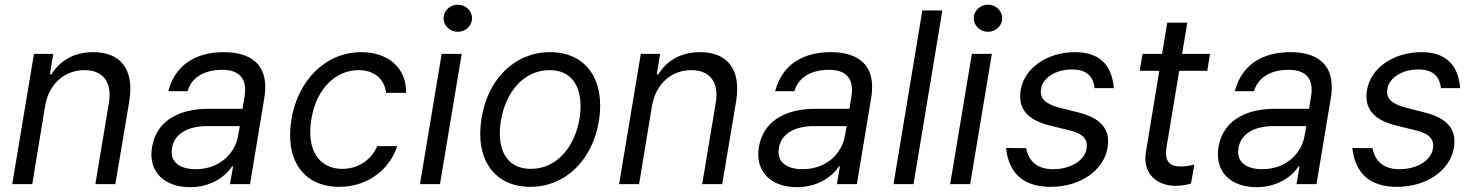

<svg xmlns="http://www.w3.org/2000/svg" viewBox="-20 -771 6178 804"><path d="M169 -328.1C186.1 -423.3 252.8 -477.3 333.8 -477.3C411.9 -477.3 450.3 -426.1 436.1 -340.9L379.3 0H463.1L521.3 -346.6C544 -485.8 480.1 -552.6 370.7 -552.6C288.4 -552.6 230.1 -515.6 196 -460.2H188.9L203.1 -545.5H122.2L31.2 0H115.1Z M775.6 12.8C870.7 12.8 929 -38.4 951.7 -73.9H956L943.2 0H1027L1086.6 -359.4C1115.4 -532.7 987.2 -552.6 917.6 -552.6C835.2 -552.6 720.9 -525.6 684.7 -389.2H765.6C780.5 -443.2 831 -478.7 910.5 -478.7C987.2 -478.7 1015.3 -436.4 1004.3 -367.9L995.7 -315.3H851.6C750.7 -315.3 637.8 -279.8 616.5 -154.8C599.4 -48.3 671.9 12.8 775.6 12.8ZM700.3 -150.6C710.2 -214.5 772 -242.9 846.6 -242.9H984.4L975.9 -197.4C962.7 -128.2 899.1 -62.5 799.7 -62.5C733 -62.5 690.3 -92.3 700.3 -150.6Z M1400.6 11.4C1521 11.4 1611.9 -62.5 1643.5 -159.1H1559.7C1533.7 -99.4 1478.3 -63.9 1413.4 -63.9C1313.6 -63.9 1262.4 -146.3 1284.1 -272.7C1303.6 -396.3 1383.2 -477.3 1481.5 -477.3C1555 -477.3 1592 -431.8 1596.6 -382.1H1680.4C1682.9 -484.4 1607.6 -552.6 1492.9 -552.6C1344.8 -552.6 1226.9 -436.1 1200.3 -269.9C1172.9 -106.5 1246.8 11.4 1400.6 11.4Z M1738.6 0H1822.4L1913.4 -545.5H1829.5ZM1837.4 -694.6C1837.4 -663.4 1864.3 -637.8 1897 -637.8C1929.7 -637.8 1956.7 -663.4 1956.7 -694.6C1956.7 -725.9 1929.7 -751.4 1897 -751.4C1864.3 -751.4 1837.4 -725.9 1837.4 -694.6Z M2201 11.4C2345.5 11.4 2460.6 -98 2487.9 -264.2C2515.6 -437.5 2433.6 -552.6 2283.4 -552.6C2138.1 -552.6 2023.1 -443.2 1996.4 -275.6C1968.4 -103.7 2050.1 11.4 2201 11.4ZM2077.4 -264.2C2095.2 -376.4 2166.5 -477.3 2282 -477.3C2391 -477.3 2423.7 -382.1 2407 -275.6C2388.5 -163 2317.1 -63.9 2202.4 -63.9C2092.7 -63.9 2060 -157.7 2077.4 -264.2Z M2710.2 -328.1C2727.3 -423.3 2794 -477.3 2875 -477.3C2953.1 -477.3 2991.5 -426.1 2977.3 -340.9L2920.5 0H3004.3L3062.5 -346.6C3085.2 -485.8 3021.3 -552.6 2911.9 -552.6C2829.5 -552.6 2771.3 -515.6 2737.2 -460.2H2730.1L2744.3 -545.5H2663.4L2572.4 0H2656.2Z M3316.8 12.8C3411.9 12.8 3470.2 -38.4 3492.9 -73.9H3497.2L3484.4 0H3568.2L3627.8 -359.4C3656.6 -532.7 3528.4 -552.6 3458.8 -552.6C3376.4 -552.6 3262.1 -525.6 3225.9 -389.2H3306.8C3321.7 -443.2 3372.2 -478.7 3451.7 -478.7C3528.4 -478.7 3556.5 -436.4 3545.5 -367.9L3536.9 -315.3H3392.8C3291.9 -315.3 3179 -279.8 3157.7 -154.8C3140.6 -48.3 3213.1 12.8 3316.8 12.8ZM3241.5 -150.6C3251.4 -214.5 3313.2 -242.9 3387.8 -242.9H3525.6L3517 -197.4C3503.9 -128.2 3440.3 -62.5 3340.9 -62.5C3274.1 -62.5 3231.5 -92.3 3241.5 -150.6Z M3926.1 -727.3H3842.3L3721.6 0H3805.4Z M3958.8 0H4042.6L4133.5 -545.5H4049.7ZM4057.5 -694.6C4057.5 -663.4 4084.5 -637.8 4117.2 -637.8C4149.9 -637.8 4176.8 -663.4 4176.8 -694.6C4176.8 -725.9 4149.9 -751.4 4117.2 -751.4C4084.5 -751.4 4057.5 -725.9 4057.5 -694.6Z M4563.9 -402H4644.2C4635.7 -501.4 4582.4 -552.6 4481.5 -552.6C4366.5 -552.6 4269.9 -487.2 4254.3 -394.9C4241.5 -319.6 4278.4 -269.5 4375 -245.7L4461.6 -224.4C4515.6 -211.3 4536.9 -186.1 4529.8 -147.7C4522.7 -100.9 4465.9 -62.5 4389.9 -62.5C4326.7 -62.5 4288.4 -92.3 4277 -150.6L4192.5 -151.3C4205.3 -38.4 4272.7 11.4 4380 11.4C4504.3 11.4 4602.3 -58.2 4617.9 -152C4630.7 -228.7 4590.9 -275.9 4497.2 -299.7L4419 -319.6C4358 -335.2 4332.4 -358 4339.5 -399.1C4346.6 -446 4402 -480.1 4468.8 -480.1C4538.4 -480.1 4558.2 -443.9 4563.9 -402Z M5046.9 -545.5H4930L4951.7 -676.1H4867.9L4846.2 -545.5H4764.2L4752.8 -474.4H4834.5L4778.4 -133.5C4762.8 -38.4 4831 7.1 4902 7.1C4933.2 7.1 4954.5 1.4 4967.3 -2.8L4981.5 -81.7C4959.2 -76.3 4943.2 -73.9 4924.7 -73.9C4887.8 -73.9 4853.3 -85.2 4865.1 -156.2L4918 -474.4H5035.5Z M5241.5 12.8C5336.6 12.8 5394.9 -38.4 5417.6 -73.9H5421.9L5409.1 0H5492.9L5552.6 -359.4C5581.3 -532.7 5453.1 -552.6 5383.5 -552.6C5301.1 -552.6 5186.8 -525.6 5150.6 -389.2H5231.5C5246.4 -443.2 5296.9 -478.7 5376.4 -478.7C5453.1 -478.7 5481.2 -436.4 5470.2 -367.9L5461.6 -315.3H5317.5C5216.6 -315.3 5103.7 -279.8 5082.4 -154.8C5065.3 -48.3 5137.8 12.8 5241.5 12.8ZM5166.2 -150.6C5176.1 -214.5 5237.9 -242.9 5312.5 -242.9H5450.3L5441.8 -197.4C5428.6 -128.2 5365.1 -62.5 5265.6 -62.5C5198.9 -62.5 5156.2 -92.3 5166.2 -150.6Z M6014.2 -402H6094.5C6085.9 -501.4 6032.7 -552.6 5931.8 -552.6C5816.8 -552.6 5720.2 -487.2 5704.5 -394.9C5691.8 -319.6 5728.7 -269.5 5825.3 -245.7L5911.9 -224.4C5965.9 -211.3 5987.2 -186.1 5980.1 -147.7C5973 -100.9 5916.2 -62.5 5840.2 -62.5C5777 -62.5 5738.6 -92.3 5727.3 -150.6L5642.8 -151.3C5655.5 -38.4 5723 11.4 5830.3 11.4C5954.5 11.4 6052.6 -58.2 6068.2 -152C6081 -228.7 6041.2 -275.9 5947.4 -299.7L5869.3 -319.6C5808.2 -335.2 5782.7 -358 5789.8 -399.1C5796.9 -446 5852.3 -480.1 5919 -480.1C5988.6 -480.1 6008.5 -443.9 6014.2 -402Z"/></svg>

Font: Magic Ui Pro
Style: Italic
Weight: 400
Italic angle: -9.39999°
Designer: Stefan Endress, Andreas Faust
Version: Version 1.000;FEAKit 1.0